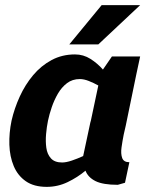

<svg xmlns="http://www.w3.org/2000/svg" viewBox="-20 -720 592 748"><path d="M291 -412Q262 -412 241 -396Q220 -380 205.5 -355Q191 -330 181.5 -302Q172 -274 167 -250Q162 -226 159.5 -197.5Q157 -169 160.5 -144Q164 -119 178.5 -103Q193 -87 222 -87Q238 -87 260 -94.5Q282 -102 304 -112L332 -243L334 -250L363 -387Q345 -397 326 -404.5Q307 -412 291 -412ZM439 0Q381 0 352 -14.5Q323 -29 313 -55Q282 -29 243.5 -10.5Q205 8 162 8Q112 8 80.5 -14Q49 -36 33.5 -73Q18 -110 16.5 -156Q15 -202 25 -250Q36 -298 57 -344Q78 -390 109 -427Q140 -464 181 -486Q222 -508 272 -508Q305 -508 332.5 -490.5Q360 -473 381 -449L416 -500H526L511 -430L470 -231L462 -196Q457 -171 453.5 -146Q450 -121 456 -104.5Q462 -88 484 -88L467 -8ZM526 -700 363 -547H250L376 -700Z"/></svg>

Font: Epunda Sans
Style: Bold Italic
Weight: 700
Italic angle: -12.0243°
Designer: Simon Atzbach
Foundry: typofactur
Version: Version 2.204; ttfautohint (v1.8.4.7-5d5b)